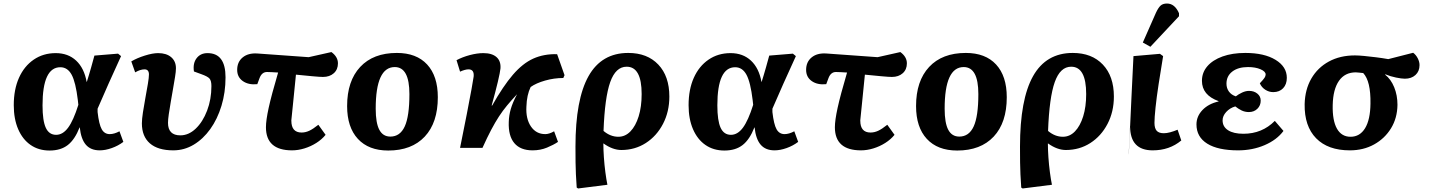

<svg xmlns="http://www.w3.org/2000/svg" viewBox="-20 -838 8104 1088"><path d="M261 15Q199 15 153.5 -16.5Q108 -48 83 -106Q58 -164 58 -242Q58 -331 87.5 -397Q117 -463 171 -500Q225 -537 296 -537Q366 -537 411.5 -494.5Q457 -452 471 -374H472Q478 -393 483.5 -411.5Q489 -430 496.5 -456Q504 -482 515 -523L649 -534L666 -520Q630 -442 595.5 -364.5Q561 -287 533 -222V-203Q541 -133 556.5 -105.5Q572 -78 602 -78Q627 -78 657 -94L679 -34Q650 -12 613.5 1Q577 14 545 14Q494 14 466.5 -18Q439 -50 432 -116H431Q404 -47 364 -16Q324 15 261 15ZM298 -74Q336 -74 366 -114.5Q396 -155 424 -244L421 -271Q409 -372 386 -414.5Q363 -457 322 -457Q221 -457 221 -241Q221 -154 239.5 -114Q258 -74 298 -74Z M962 14Q875 14 829.5 -25.5Q784 -65 784 -139Q784 -162 790 -201.5Q796 -241 804 -284Q812 -327 818 -363Q824 -399 824 -416Q824 -445 799 -445Q775 -445 746 -428L724 -490Q756 -509 800.5 -523Q845 -537 876 -537Q923 -537 950 -514Q977 -491 977 -451Q977 -433 972 -402.5Q967 -372 960.5 -334.5Q954 -297 947.5 -259.5Q941 -222 936.5 -191Q932 -160 932 -142Q932 -71 1002 -71Q1049 -71 1089 -109Q1129 -147 1153.5 -211Q1178 -275 1178 -350Q1178 -380 1167.5 -392.5Q1157 -405 1120 -418L1079 -433Q1072 -479 1094 -508Q1116 -537 1156 -537Q1258 -537 1258 -400Q1258 -314 1235 -238.5Q1212 -163 1171.5 -106.5Q1131 -50 1077.5 -18Q1024 14 962 14Z M1635 14Q1487 14 1487 -117Q1487 -156 1502.5 -227Q1518 -298 1556 -427Q1538 -428 1521.5 -429Q1505 -430 1493 -430Q1464 -430 1451 -396L1438 -361Q1388 -356 1356 -378.5Q1324 -401 1324 -442Q1324 -487 1355 -512.5Q1386 -538 1437 -535L1729 -514L1858 -543Q1895 -516 1895 -479Q1895 -444 1871.5 -423Q1848 -402 1810 -402Q1793 -402 1750 -406Q1707 -410 1657 -415Q1647 -312 1640.5 -250.5Q1634 -189 1631 -157Q1627 -124 1626 -116.5Q1625 -109 1625.5 -116Q1626 -123 1627.5 -135Q1629 -147 1630 -154.5Q1631 -162 1631 -154Q1631 -87 1689 -87Q1711 -87 1732.5 -97Q1754 -107 1784 -131L1825 -74Q1804 -48 1772.5 -28Q1741 -8 1705 3Q1669 14 1635 14Z M2180 15Q2069 15 2008 -51Q1947 -117 1947 -237Q1947 -379 2021 -458.5Q2095 -538 2229 -538Q2340 -538 2400.5 -472.5Q2461 -407 2461 -287Q2461 -143 2387 -64Q2313 15 2180 15ZM2192 -64Q2247 -64 2273.5 -121.5Q2300 -179 2300 -305Q2300 -458 2217 -458Q2109 -458 2109 -222Q2109 -141 2129.5 -102.5Q2150 -64 2192 -64Z M2998 14Q2929 14 2894.5 -27Q2860 -68 2863 -147Q2864 -184 2874.5 -220.5Q2885 -257 2910 -304Q2878 -270 2853.5 -240.5Q2829 -211 2807.5 -178Q2786 -145 2763.5 -102.5Q2741 -60 2714 0H2587Q2608 -104 2625 -190.5Q2642 -277 2652 -333Q2662 -389 2664 -404Q2668 -445 2635 -445Q2616 -445 2587 -432L2567 -497Q2601 -515 2642.5 -526Q2684 -537 2719 -537Q2768 -537 2793.5 -514.5Q2819 -492 2816 -450Q2814 -429 2801 -374Q2788 -319 2766 -240H2769Q2831 -350 2886.5 -414.5Q2942 -479 3002 -506Q3062 -533 3137 -531L3179 -412L3172 -396Q3120 -396 3069 -381.5Q3018 -367 2987 -345Q2965 -300 2963 -234Q2959 -165 2988.5 -121.5Q3018 -78 3070 -78Q3092 -78 3120 -94L3142 -34Q3117 -17 3079.5 -1.5Q3042 14 2998 14Z M3256 230 3248 225Q3245 182 3243.5 150Q3242 118 3241.5 82.5Q3241 47 3241 -7Q3241 -275 3315 -406.5Q3389 -538 3540 -538Q3648 -538 3710.5 -472Q3773 -406 3773 -291Q3773 -205 3737 -136Q3701 -67 3639.5 -27.5Q3578 12 3501 12Q3452 12 3400 -25H3399Q3399 10 3402 53.5Q3405 97 3410.5 138.5Q3416 180 3422 209ZM3484 -63Q3523 -63 3552.5 -93.5Q3582 -124 3599 -178.5Q3616 -233 3616 -305Q3616 -460 3531 -460Q3469 -460 3438 -373Q3407 -286 3400 -96Q3439 -63 3484 -63Z M4085 15Q4023 15 3977.5 -16.5Q3932 -48 3907 -106Q3882 -164 3882 -242Q3882 -331 3911.5 -397Q3941 -463 3995 -500Q4049 -537 4120 -537Q4190 -537 4235.5 -494.5Q4281 -452 4295 -374H4296Q4302 -393 4307.5 -411.5Q4313 -430 4320.5 -456Q4328 -482 4339 -523L4473 -534L4490 -520Q4454 -442 4419.5 -364.5Q4385 -287 4357 -222V-203Q4365 -133 4380.5 -105.5Q4396 -78 4426 -78Q4451 -78 4481 -94L4503 -34Q4474 -12 4437.5 1Q4401 14 4369 14Q4318 14 4290.5 -18Q4263 -50 4256 -116H4255Q4228 -47 4188 -16Q4148 15 4085 15ZM4122 -74Q4160 -74 4190 -114.5Q4220 -155 4248 -244L4245 -271Q4233 -372 4210 -414.5Q4187 -457 4146 -457Q4045 -457 4045 -241Q4045 -154 4063.5 -114Q4082 -74 4122 -74Z M4859 14Q4711 14 4711 -117Q4711 -156 4726.5 -227Q4742 -298 4780 -427Q4762 -428 4745.5 -429Q4729 -430 4717 -430Q4688 -430 4675 -396L4662 -361Q4612 -356 4580 -378.5Q4548 -401 4548 -442Q4548 -487 4579 -512.5Q4610 -538 4661 -535L4953 -514L5082 -543Q5119 -516 5119 -479Q5119 -444 5095.5 -423Q5072 -402 5034 -402Q5017 -402 4974 -406Q4931 -410 4881 -415Q4871 -312 4864.5 -250.5Q4858 -189 4855 -157Q4851 -124 4850 -116.5Q4849 -109 4849.5 -116Q4850 -123 4851.5 -135Q4853 -147 4854 -154.5Q4855 -162 4855 -154Q4855 -87 4913 -87Q4935 -87 4956.5 -97Q4978 -107 5008 -131L5049 -74Q5028 -48 4996.5 -28Q4965 -8 4929 3Q4893 14 4859 14Z M5404 15Q5293 15 5232 -51Q5171 -117 5171 -237Q5171 -379 5245 -458.5Q5319 -538 5453 -538Q5564 -538 5624.5 -472.5Q5685 -407 5685 -287Q5685 -143 5611 -64Q5537 15 5404 15ZM5416 -64Q5471 -64 5497.5 -121.5Q5524 -179 5524 -305Q5524 -458 5441 -458Q5333 -458 5333 -222Q5333 -141 5353.5 -102.5Q5374 -64 5416 -64Z M5775 230 5767 225Q5764 182 5762.5 150Q5761 118 5760.5 82.5Q5760 47 5760 -7Q5760 -275 5834 -406.5Q5908 -538 6059 -538Q6167 -538 6229.5 -472Q6292 -406 6292 -291Q6292 -205 6256 -136Q6220 -67 6158.5 -27.5Q6097 12 6020 12Q5971 12 5919 -25H5918Q5918 10 5921 53.5Q5924 97 5929.5 138.5Q5935 180 5941 209ZM6003 -63Q6042 -63 6071.5 -93.5Q6101 -124 6118 -178.5Q6135 -233 6135 -305Q6135 -460 6050 -460Q5988 -460 5957 -373Q5926 -286 5919 -96Q5958 -63 6003 -63Z M6512 14Q6384 14 6384 -122Q6387 -187 6391.5 -284.5Q6396 -382 6403 -520L6553 -533L6571 -520Q6557 -436 6545.5 -361Q6534 -286 6528 -228.5Q6522 -171 6522 -142Q6522 -111 6534.5 -97Q6547 -83 6575 -83Q6591 -83 6611.5 -88.5Q6632 -94 6653 -103L6674 -42Q6607 14 6512 14ZM6384 -124V-122Q6380 -43 6378.5 -6.5Q6377 30 6376.5 35.5Q6376 41 6376.5 25.5Q6377 10 6378.5 -16Q6380 -42 6381 -68.5Q6382 -95 6383 -111.5Q6384 -128 6384 -124ZM6499 -573 6456 -597 6530 -765Q6544 -795 6557 -806.5Q6570 -818 6593 -818Q6637 -818 6661 -763V-746Z M6996 14Q6882 14 6821 -24Q6760 -62 6760 -133Q6760 -179 6794 -214.5Q6828 -250 6885 -263V-265Q6791 -299 6791 -380Q6791 -427 6821.5 -462.5Q6852 -498 6907.5 -518Q6963 -538 7037 -538Q7144 -538 7208 -499Q7272 -460 7272 -397Q7272 -360 7251 -338Q7230 -316 7195 -316Q7171 -316 7150 -329.5Q7129 -343 7119 -366Q7139 -387 7145.5 -397Q7152 -407 7152 -416Q7152 -433 7123 -445.5Q7094 -458 7052 -458Q6996 -458 6963 -432.5Q6930 -407 6930 -364Q6930 -338 6944 -319Q6958 -300 6983 -292Q6998 -304 7018.5 -313.5Q7039 -323 7058 -323Q7086 -323 7105 -307.5Q7124 -292 7124 -268Q7124 -240 7105 -221.5Q7086 -203 7057 -203Q7034 -203 7015 -212.5Q6996 -222 6980 -235Q6949 -226 6928.5 -203.5Q6908 -181 6908 -156Q6908 -120 6939 -100Q6970 -80 7026 -80Q7132 -80 7204 -153L7253 -96Q7215 -45 7146 -15.5Q7077 14 6996 14Z M7629 14Q7505 14 7438 -54.5Q7371 -123 7373 -248Q7375 -331 7411 -393Q7447 -455 7510.5 -489.5Q7574 -524 7658 -524Q7678 -524 7709.5 -521Q7741 -518 7777 -513.5Q7813 -509 7847 -503L7988 -539Q8004 -527 8014 -507.5Q8024 -488 8024 -469Q8024 -434 8001 -413Q7978 -392 7941 -392Q7923 -392 7891 -398.5Q7859 -405 7830 -417L7829 -415Q7862 -389 7880.5 -343.5Q7899 -298 7899 -244Q7898 -169 7862.5 -111Q7827 -53 7766.5 -19.5Q7706 14 7629 14ZM7633 -63Q7686 -63 7715.5 -111.5Q7745 -160 7746 -251Q7748 -378 7705 -424Q7693 -425 7681.5 -426.5Q7670 -428 7663 -428Q7601 -428 7567.5 -380Q7534 -332 7532 -243Q7530 -155 7556 -109Q7582 -63 7633 -63Z"/></svg>

Font: Literata 7pt
Style: Bold Italic
Weight: 700
Italic angle: -2°
Designer: Latin by Veronika Burian and Jose Scaglione. Greek by Irene Vlachou. Cyrillic by Vera Evstafieva
Foundry: TypeTogether
Version: Version 3.002